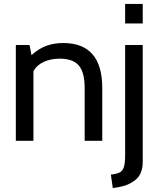

<svg xmlns="http://www.w3.org/2000/svg" viewBox="-20 -720 811 982"><path d="M61 -490H131L141 -438Q180 -473 219.5 -486.5Q259 -500 303 -500Q503 -500 503 -270V0H413V-270Q413 -349 383.5 -384.5Q354 -420 285 -420Q241 -420 205 -404Q169 -388 151 -356V0H61ZM620 -700H710V-600H620ZM547 173Q578 170 593 161.5Q608 153 614 133Q620 113 620 73V-490H710V107Q710 170 673.5 199.5Q637 229 587 237L557 242Z"/></svg>

Font: Cabin
Style: Regular
Weight: 400
Designer: Pablo Impallari
Foundry: Pablo Impallari. http://www.impallari.com Igino Marini. http://www.ikern.com
Version: Version 2.001